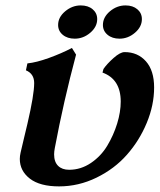

<svg xmlns="http://www.w3.org/2000/svg" viewBox="-20 -682 588 705"><path d="M196.8 2.4Q126.5 2.4 89.6 -26.1Q52.7 -54.7 52.7 -98.6Q52.7 -108.9 55.7 -122.1Q61 -145.5 68.1 -174.8Q75.2 -204.1 80.6 -227.1Q105.5 -334 105.5 -377Q105.5 -411.1 75.2 -423.8L80.6 -449.2Q113.8 -452.6 159.7 -469.2Q205.6 -485.8 244.1 -505.9L259.3 -481.4Q213.4 -309.6 181.2 -138.2Q178.7 -125 178.7 -115.2Q178.7 -87.4 193.4 -73Q208 -58.6 233.9 -58.6Q276.9 -58.6 314 -83.7Q351.1 -108.9 374 -147.2Q397 -185.5 410.2 -228.3Q423.3 -271 423.3 -309.1Q423.3 -391.1 356.4 -415.5L359.9 -428.7Q372.6 -447.3 397 -469Q421.4 -490.7 437.5 -490.7Q485.8 -490.7 515.9 -456.8Q545.9 -422.9 545.9 -360.8Q545.9 -295.9 518.8 -230.7Q491.7 -165.5 446 -113.8Q400.4 -62 334.5 -29.8Q268.6 2.4 196.8 2.4ZM276.4 -662.1Q303.7 -662.1 320.3 -647.9Q336.9 -633.8 336.9 -611.8Q336.9 -583.5 311.5 -561.8Q286.1 -540 254.4 -540Q227.5 -540 210.4 -554.2Q193.4 -568.4 193.4 -590.3Q193.4 -618.7 219.2 -640.4Q245.1 -662.1 276.4 -662.1ZM440.9 -662.1Q467.8 -662.1 484.4 -647.9Q501 -633.8 501 -611.8Q501 -583.5 475.6 -561.8Q450.2 -540 418.9 -540Q392.1 -540 375 -554.2Q357.9 -568.4 357.9 -590.3Q357.9 -618.7 383.5 -640.4Q409.2 -662.1 440.9 -662.1Z"/></svg>

Font: Flanker
Style: Bold Italic
Weight: 700
Italic angle: -12°
Designer: Flanker
Version: Version 2.000